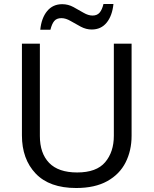

<svg xmlns="http://www.w3.org/2000/svg" viewBox="-20 -933 771 963"><path d="M640 -714V-252Q640 -178 610 -118.5Q580 -59 518 -24.5Q456 10 362 10Q228 10 159 -62.5Q90 -135 90 -254V-714H180V-251Q180 -164 226.5 -116Q273 -68 367 -68Q464 -68 507.5 -119.5Q551 -171 551 -252V-714ZM182 -784Q188 -843 216.5 -877.5Q245 -912 292 -912Q322 -912 348.5 -897.5Q375 -883 399 -869Q423 -855 444 -855Q467 -855 479.5 -869.5Q492 -884 499 -913H549Q543 -854 515 -819.5Q487 -785 440 -785Q412 -785 385.5 -799Q359 -813 334.5 -827.5Q310 -842 288 -842Q264 -842 252 -827.5Q240 -813 233 -784Z"/></svg>

Font: Noto Sans
Style: Regular
Weight: 400
Designer: Monotype Design Team
Foundry: Monotype Imaging Inc.
Version: Version 1.902